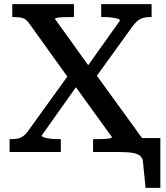

<svg xmlns="http://www.w3.org/2000/svg" viewBox="-20 -730 799 922"><path d="M39 -648V-710H335V-648H318Q302 -648 284.5 -647.5Q267 -647 255.5 -645Q244 -643 244 -639L420 -394L428 -390L665 -63V0H427V-62H444Q460 -62 477.5 -62.5Q495 -63 506.5 -65.5Q518 -68 518 -71L328 -334L320 -339L122 -615Q106 -638 90 -643Q74 -648 47 -648ZM26 0V-62H40Q65 -62 83 -71Q101 -80 120 -108L319 -384L365 -340L180 -79Q180 -74 192 -70Q204 -66 221.5 -64Q239 -62 256 -62H272V0ZM435 -352 390 -398 556 -631Q556 -637 544 -640.5Q532 -644 515 -646Q498 -648 481 -648H466V-710H708V-648H699Q673 -648 654.5 -639Q636 -630 616 -603ZM555 0H526V-67H750V172H679L667 51Q666 31 654.5 20Q643 9 619 4.5Q595 0 555 0Z"/></svg>

Font: Roboto Serif Medium
Style: Regular
Weight: 500
Designer: Greg Gazdowicz
Foundry: Commercial Type
Version: Version 1.008